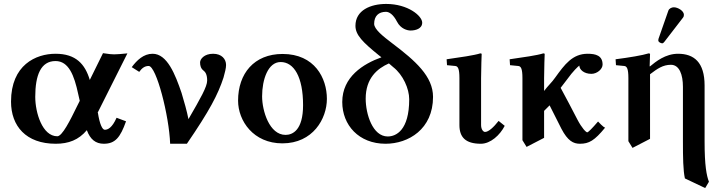

<svg xmlns="http://www.w3.org/2000/svg" viewBox="-20 -718 3673 975"><path d="M262 -445C162 -445 36 -388 36 -202C36 -78 112 12 263 12C328 12 379 -7 421 -57C438 -10 466 12 507 12C565 12 591 -20 620 -102L572 -120C549 -68 527 -59 512 -59C500 -59 486 -87 477 -146L475 -144L627 -447C598 -444 574 -442 560 -442C548 -442 535 -443 503 -448L436 -312C412 -392 366 -445 262 -445ZM385 -206 372 -180C336 -106 296 -26 271 -26C195 -26 159 -146 159 -226C159 -336 187 -408 262 -408C329 -408 357 -335 377 -241Z M1062 -445C1017 -445 996 -418 996 -401C996 -385 1000 -370 1013 -360C1022 -353 1032 -341 1032 -309C1032 -278 999 -220 937 -113C929 -154 915 -203 902 -246C870 -340 829 -445 755 -445C709 -445 675 -412 649 -377L687 -353C700 -371 714 -383 735 -383C774 -383 839 -130 844 12H929C1044 -156 1087 -238 1115 -324C1122 -349 1128 -372 1128 -388C1128 -418 1106 -445 1062 -445Z M1189 -207C1189 -104 1267 10 1414 10C1569 10 1640 -115 1640 -216C1640 -321 1578 -444 1415 -444C1270 -444 1189 -344 1189 -207ZM1405 -403C1473 -403 1519 -327 1519 -184C1519 -57 1466 -33 1430 -33C1348 -33 1311 -155 1311 -229C1311 -314 1341 -403 1405 -403Z M1917 -427C1825 -394 1718 -328 1718 -200C1718 -83 1802 12 1938 12C2054 12 2179 -62 2179 -226C2179 -330 2090 -409 1972 -498C1926 -533 1880 -569 1880 -597C1880 -637 1903 -658 1940 -658C1956 -658 1977 -645 1996 -608C2015 -571 2049 -563 2065 -563C2088 -563 2124 -571 2124 -603C2124 -637 2052 -698 1941 -698C1862 -698 1785 -666 1785 -587C1785 -540 1823 -503 1903 -438ZM1977 -377C2027 -338 2058 -267 2058 -214C2058 -56 1991 -25 1949 -25C1872 -25 1837 -139 1837 -217C1837 -321 1896 -370 1955 -396Z M2313 -321V-83C2313 -22 2343 12 2422 12C2471 12 2519 -32 2543 -79L2512 -104C2487 -72 2461 -48 2443 -48C2434 -48 2423 -61 2423 -83V-321C2423 -371 2426 -444 2426 -444C2426 -446 2421 -447 2419 -447C2388 -437 2318 -427 2248 -417L2250 -387L2291 -383C2305 -382 2313 -371 2313 -321Z M2743 -321C2743 -371 2746 -444 2746 -444C2746 -446 2741 -447 2739 -447C2708 -437 2638 -427 2568 -417L2570 -387L2611 -383C2625 -382 2633 -371 2633 -321V-6L2654 28L2743 -18V-155L2771 -183C2795 -135 2807 -111 2831 -64C2863 -3 2891 12 2925 12C2971 12 2999 -4 3053 -70C3045 -70 3017 -101 3017 -101C2987 -66 2967 -46 2962 -46C2956 -46 2935 -67 2912 -111C2884 -165 2856 -219 2827 -272L2860 -315C2890 -357 2915 -380 2922 -385C2922 -365 2945 -343 2983 -343C3012 -343 3040 -367 3040 -390C3040 -436 3005 -445 2964 -445C2887 -445 2847 -390 2800 -325C2783 -300 2761 -281 2743 -256Z M3281 -381H3279L3281 -444C3281 -446 3276 -447 3274 -447C3242 -437 3176 -426 3106 -417L3108 -387L3149 -383C3163 -382 3171 -371 3171 -321V-1L3192 33L3281 -13V-341C3318 -369 3346 -389 3387 -389C3430 -389 3448 -339 3448 -277V0C3448 83 3449 147 3458 188L3561 237L3580 205C3568 173 3558 124 3558 0V-284C3558 -402 3504 -445 3423 -445C3359 -445 3310 -405 3281 -381ZM3402 -681C3391 -681 3378 -675 3374 -664L3324 -521C3323 -518 3323 -513 3323 -512C3323 -505 3335 -498 3343 -498C3347 -498 3351 -502 3354 -506L3448 -628C3452 -633 3453 -638 3453 -643C3453 -663 3422 -681 3402 -681Z"/></svg>

Font: Libertinus Serif Semibold
Style: Regular
Weight: 600
Designer: Philipp H. Poll, Khaled Hosny
Foundry: Caleb Maclennan
Version: Version 7.050;RELEASE